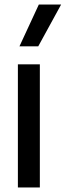

<svg xmlns="http://www.w3.org/2000/svg" viewBox="-20 -828 290 848"><path d="M59 0V-544H156V0ZM66 -623.5 151.5 -808H250L149 -623.5Z"/></svg>

Font: Encode Sans Condensed Condensed Medium
Style: Regular
Weight: 500
Width: 3
Designer: Multiple Designers
Foundry: Impallari Type
Version: Version 3.000; ttfautohint (v1.8.3) -l 8 -r 50 -G 200 -x 14 